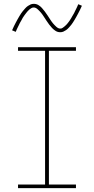

<svg xmlns="http://www.w3.org/2000/svg" viewBox="-20 -981 490 1001"><path d="M74 0V-19H215V-716H74V-735H376V-716H235V-19H376V0ZM294 -813Q281 -813 270.5 -819.5Q260 -826 251.5 -835Q243 -844 236 -853.5Q229 -863 222 -873.5Q215 -884 208 -895Q201 -906 193.5 -915Q186 -924 176 -933Q166 -942 156 -942Q151 -942 148.5 -941Q146 -940 142.5 -938Q139 -936 134.5 -932.5Q130 -929 125 -923.5Q120 -918 117.5 -914.5Q115 -911 112.5 -908Q110 -905 108 -902Q106 -899 103.5 -895.5Q101 -892 98.5 -888Q96 -884 94 -879.5Q92 -875 89 -870.5Q86 -866 83.5 -861Q81 -856 78.5 -850.5Q76 -845 73 -839.5Q70 -834 67.5 -828Q65 -822 62 -815L43 -823Q48 -835 53 -845Q58 -855 63 -864.5Q68 -874 72.5 -882Q77 -890 81.5 -897.5Q86 -905 90 -911Q94 -917 98.5 -922.5Q103 -928 110.5 -936.5Q118 -945 125.5 -950Q133 -955 140 -958Q147 -961 156 -961Q169 -961 179.5 -955Q190 -949 198.5 -939.5Q207 -930 214 -920.5Q221 -911 228 -900.5Q235 -890 242 -879Q249 -868 256.5 -859Q264 -850 274 -841Q284 -832 294 -832Q299 -832 301.5 -833Q304 -834 307.5 -836.5Q311 -839 315.5 -842.5Q320 -846 325 -851Q330 -856 332.5 -859.5Q335 -863 337.5 -866Q340 -869 342 -872Q344 -875 346.5 -879Q349 -883 351.5 -887Q354 -891 356 -895Q358 -899 361 -903.5Q364 -908 366.5 -913Q369 -918 371.5 -923.5Q374 -929 377 -934.5Q380 -940 382.5 -946Q385 -952 388 -959L407 -951Q402 -940 397 -929.5Q392 -919 387 -910Q382 -901 377.5 -892.5Q373 -884 368.5 -877Q364 -870 360 -863.5Q356 -857 351.5 -851.5Q347 -846 339.5 -837.5Q332 -829 324.5 -824Q317 -819 310 -816Q303 -813 294 -813Z"/></svg>

Font: Iosevka Etoile Thin
Style: Regular
Weight: 100
Designer: Belleve Invis
Foundry: Belleve Invis
Version: Version 22.1.2; ttfautohint (v1.8.4)